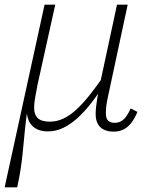

<svg xmlns="http://www.w3.org/2000/svg" viewBox="-29 -557 630 827"><path d="M177 9Q155 9 137.5 2.5Q120 -4 107.5 -17.5Q95 -31 89.5 -53.5Q84 -76 86 -109L99 -150Q90 -95 84.5 -51Q79 -7 75.5 31Q72 69 68.5 103.5Q65 138 59.5 174Q54 210 45 250H-9L163 -537H209L132 -189Q126 -157 122 -134Q118 -111 118 -92Q118 -63 134 -48Q150 -33 186 -33Q216 -33 244.5 -46.5Q273 -60 300.5 -85.5Q328 -111 357 -147.5Q386 -184 418 -230L428 -203Q397 -156 367 -117Q337 -78 306.5 -50Q276 -22 244 -6.5Q212 9 177 9ZM461 10Q436 10 418.5 1.5Q401 -7 392 -24Q383 -41 383 -65Q383 -81 385 -98.5Q387 -116 390 -134Q393 -152 397 -169L398 -179L475 -537H521L440 -159Q436 -141 433 -126Q430 -111 428.5 -97Q427 -83 427 -68Q427 -47 436.5 -37.5Q446 -28 465 -28Q482 -28 494.5 -36Q507 -44 516.5 -58Q526 -72 534 -90L563 -75Q551 -46 536 -27Q521 -8 502.5 1Q484 10 461 10Z"/></svg>

Font: Roboto Serif 20pt Thin
Style: Italic
Weight: 250
Italic angle: -10°
Version: Version 1.007